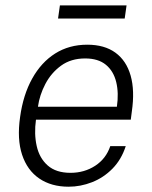

<svg xmlns="http://www.w3.org/2000/svg" viewBox="-20 -696 574 726"><path d="M239.5 10Q174 10 128.5 -21Q83 -52 63.5 -111Q44 -170 56 -253.5Q67.5 -337.5 101.8 -399Q136 -460.5 188.8 -493.8Q241.5 -527 310 -527Q375 -527 416.5 -496.8Q458 -466.5 474 -410Q490 -353.5 478.5 -274.5L474.5 -243.5H116Q108.5 -189.5 118.8 -143.8Q129 -98 160.5 -70.2Q192 -42.5 246.5 -42.5Q299 -42.5 340 -69.2Q381 -96 397 -143.5H455.5Q439 -92.5 405.2 -58.2Q371.5 -24 328 -7Q284.5 10 239.5 10ZM123.5 -292.5H422Q429.5 -344 419.5 -385.5Q409.5 -427 380.5 -451Q351.5 -475 302 -475Q248.5 -475 211 -447.8Q173.5 -420.5 151.5 -378.5Q129.5 -336.5 123.5 -292.5ZM199.5 -626 206.5 -675.5H458.5L451.5 -626Z"/></svg>

Font: Public Sans Thin ExtraLight
Style: Italic
Weight: 250
Italic angle: -8°
Version: Version 2.001